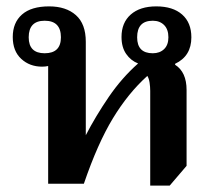

<svg xmlns="http://www.w3.org/2000/svg" viewBox="-20 -576 682 602"><path d="M451 6V-291Q451 -304 449 -317Q447 -330 442 -338Q382 -284 334 -205Q286 -126 243 0H131V-369Q122 -367 112 -367Q73 -367 46.5 -391.5Q20 -416 20 -460Q20 -505 49 -530.5Q78 -556 134 -556Q187 -556 218 -528.5Q249 -501 249 -445V-152Q280 -212 321 -272Q362 -332 413 -377Q390 -386 375.5 -407Q361 -428 361 -460Q361 -505 390 -530.5Q419 -556 470 -556Q522 -556 551 -530.5Q580 -505 580 -459Q580 -400 529 -376V-373Q565 -350 565 -294V-56L512 6ZM120 -409Q171 -409 171 -459Q171 -511 120 -511Q70 -511 70 -459Q70 -409 120 -409ZM459 -409Q481 -409 494.5 -422Q508 -435 508 -459Q508 -484 494.5 -497.5Q481 -511 459 -511Q410 -511 410 -459Q410 -409 459 -409Z"/></svg>

Font: Noto Serif Thai SemiBold
Style: Regular
Weight: 600
Designer: Monotype Design Team
Foundry: Monotype Imaging Inc.
Version: Version 2.001; ttfautohint (v1.8.4.7-5d5b)